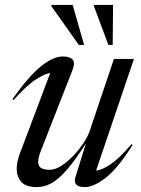

<svg xmlns="http://www.w3.org/2000/svg" viewBox="-20 -752 574 782"><path d="M287.5 -31.5 330 -168Q286.5 -100 253 -61.2Q219.5 -22.5 190.2 -6.2Q161 10 130.5 10Q85 10 66.5 -11.5Q48 -33 48 -64Q48 -78.5 51.5 -94.8Q55 -111 61 -127L184.5 -454.5Q164 -452.5 126.8 -428.8Q89.5 -405 35 -344.5L30.5 -348Q96 -440.5 146 -481.2Q196 -522 235.5 -522Q265 -522 276 -509.2Q287 -496.5 275 -466L147.5 -140.5Q135.5 -110.5 135.5 -93Q135.5 -75 147.5 -67.8Q159.5 -60.5 182.5 -60.5Q204.5 -60.5 229.5 -76.5Q254.5 -92.5 278.2 -117.2Q302 -142 319.8 -169Q337.5 -196 345 -217.5L444 -512H525.5L371.5 -57.5Q394 -58.5 430.8 -83.2Q467.5 -108 515.5 -165L520 -161.5Q459 -65 410.2 -27.5Q361.5 10 325.5 10Q274.5 10 287.5 -31.5ZM322.5 -569H301L188.5 -728L190 -732H276ZM439 -569H421.5L362 -728L363 -732H440.5Z"/></svg>

Font: Newsreader Display
Style: Italic
Weight: 400
Italic angle: -17°
Designer: Hugues Gentile
Foundry: Production Type
Version: Version 1.001